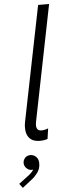

<svg xmlns="http://www.w3.org/2000/svg" viewBox="-84 -783 394 1073"><g transform="rotate(-5 113.0 -246.5)"><path d="M117.2 5.4Q84 5.4 65.7 -9.8Q47.4 -24.9 42.5 -50.5Q37.6 -76.2 43.5 -106.9L173.3 -752H234.9L105 -103.5Q94.7 -51.8 130.9 -51.8Q140.6 -51.8 151.9 -54.4Q163.1 -57.1 168.9 -60.1L160.6 -1.5Q151.9 2 140.1 3.7Q128.4 5.4 117.2 5.4ZM-1 258.8 -19 234.9 32.2 196.3Q43.5 188 52.2 179.4Q61 170.9 66.2 161.4Q71.3 151.9 71.3 140.6H83Q80.1 149.9 74.2 156.5Q68.4 163.1 56.6 163.1Q42 163.1 28.8 150.9Q15.6 138.7 15.6 120.6Q15.6 105 26.9 92.5Q38.1 80.1 57.1 80.1Q74.7 80.1 88.6 93Q102.5 106 102.5 130.9Q102.5 160.2 86.2 182.1Q69.8 204.1 52.7 216.8Z"/></g></svg>

Font: Reddit Sans Light
Style: Italic
Weight: 300
Italic angle: -11.25°
Designer: Stephen Hutchings
Version: Version 1.013